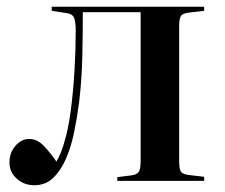

<svg xmlns="http://www.w3.org/2000/svg" viewBox="-20 -535 666 568"><path d="M82 13Q51 13 29.5 -6.5Q8 -26 8 -54Q8 -84 26 -104Q44 -124 66 -124Q90 -124 109.5 -103.5Q129 -83 147 -57Q154 -69 159.5 -82.5Q165 -96 169 -110Q182 -151 189.5 -209Q197 -267 200.5 -328.5Q204 -390 204 -443Q204 -471 199 -482.5Q194 -494 178 -496L133 -503V-515H584V-503L541 -498Q521 -496 515.5 -488Q510 -480 510 -457V-58Q510 -35 515.5 -27Q521 -19 541 -17L584 -12V0H327V-11L367 -16Q385 -18 390.5 -26.5Q396 -35 396 -58V-499H225Q225 -435 223.5 -367.5Q222 -300 214 -232Q208 -186 199 -142.5Q190 -99 174.5 -64Q159 -29 136.5 -8Q114 13 82 13Z"/></svg>

Font: Literata 72pt Medium
Style: Regular
Weight: 500
Designer: Latin by Veronika Burian and Jose Scaglione. Greek by Irene Vlachou. Cyrillic by Vera Evstafieva.
Foundry: TypeTogether
Version: Version 3.002